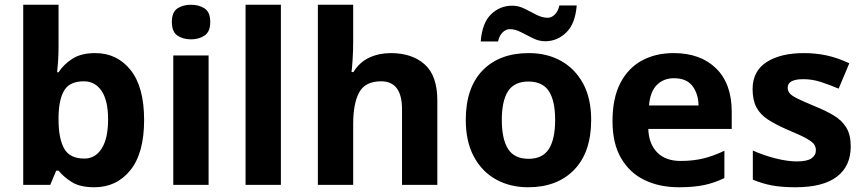

<svg xmlns="http://www.w3.org/2000/svg" viewBox="-20 -780 3647 810"><path d="M227 -583Q227 -552 225 -522Q223 -492 221 -475H227Q249 -509 286 -532.5Q323 -556 382 -556Q474 -556 531 -484.5Q588 -413 588 -274Q588 -134 530 -62Q472 10 378 10Q318 10 283.5 -11.5Q249 -33 227 -60H217L192 0H78V-760H227ZM334 -437Q276 -437 252.5 -401Q229 -365 227 -291V-275Q227 -196 250.5 -153.5Q274 -111 336 -111Q382 -111 409 -153.5Q436 -196 436 -276Q436 -356 408.5 -396.5Q381 -437 334 -437Z M786 -760Q819 -760 843 -744.5Q867 -729 867 -687Q867 -646 843 -630Q819 -614 786 -614Q752 -614 728.5 -630Q705 -646 705 -687Q705 -729 728.5 -744.5Q752 -760 786 -760ZM860 -546V0H711V-546Z M1165 0H1016V-760H1165Z M1470 -605Q1470 -565 1467.5 -528Q1465 -491 1463 -476H1471Q1497 -518 1538 -537Q1579 -556 1629 -556Q1718 -556 1771.5 -508.5Q1825 -461 1825 -356V0H1676V-319Q1676 -437 1588 -437Q1521 -437 1495.5 -390.5Q1470 -344 1470 -257V0H1321V-760H1470Z M2474 -274Q2474 -138 2402.5 -64Q2331 10 2208 10Q2132 10 2072.5 -23Q2013 -56 1979 -119.5Q1945 -183 1945 -274Q1945 -410 2016 -483Q2087 -556 2211 -556Q2288 -556 2347 -523Q2406 -490 2440 -427.5Q2474 -365 2474 -274ZM2097 -274Q2097 -193 2123.5 -151.5Q2150 -110 2210 -110Q2269 -110 2295.5 -151.5Q2322 -193 2322 -274Q2322 -355 2295.5 -395.5Q2269 -436 2209 -436Q2150 -436 2123.5 -395.5Q2097 -355 2097 -274ZM2008 -605Q2014 -683 2051.5 -719.5Q2089 -756 2141 -756Q2168 -756 2193.5 -743Q2219 -730 2243.5 -717.5Q2268 -705 2291 -705Q2306 -705 2320 -718Q2334 -731 2340 -757H2413Q2407 -680 2369 -643Q2331 -606 2280 -606Q2254 -606 2228.5 -618.5Q2203 -631 2178.5 -644Q2154 -657 2130 -657Q2115 -657 2101 -644Q2087 -631 2081 -605Z M2822 -556Q2935 -556 3001 -491.5Q3067 -427 3067 -308V-236H2715Q2717 -173 2752.5 -137Q2788 -101 2851 -101Q2904 -101 2947 -111.5Q2990 -122 3036 -144V-29Q2996 -9 2951.5 0.5Q2907 10 2844 10Q2762 10 2699 -20.5Q2636 -51 2600 -113Q2564 -175 2564 -269Q2564 -365 2596.5 -428.5Q2629 -492 2687 -524Q2745 -556 2822 -556ZM2823 -450Q2780 -450 2751.5 -422Q2723 -394 2718 -335H2927Q2926 -385 2901 -417.5Q2876 -450 2823 -450Z M3569 -162Q3569 -79 3510.5 -34.5Q3452 10 3336 10Q3279 10 3238 2.5Q3197 -5 3156 -22V-145Q3200 -125 3251 -112Q3302 -99 3341 -99Q3385 -99 3403.5 -112Q3422 -125 3422 -146Q3422 -160 3414.5 -171Q3407 -182 3382 -196Q3357 -210 3304 -232Q3253 -254 3220 -275.5Q3187 -297 3171 -327.5Q3155 -358 3155 -404Q3155 -480 3214 -518Q3273 -556 3371 -556Q3422 -556 3468 -546Q3514 -536 3563 -513L3518 -406Q3478 -423 3442 -434.5Q3406 -446 3369 -446Q3303 -446 3303 -410Q3303 -397 3311.5 -386.5Q3320 -376 3344.5 -364Q3369 -352 3417 -332Q3464 -313 3498 -292.5Q3532 -272 3550.5 -241.5Q3569 -211 3569 -162Z"/></svg>

Font: RS Noto Sans
Style: Bold
Weight: 700
Designer: Monotype Design Team
Foundry: Monotype Imaging Inc.
Version: Version 3.10